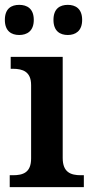

<svg xmlns="http://www.w3.org/2000/svg" viewBox="-21 -770 381 790"><path d="M258 -626C289 -626 317 -642 317 -688C317 -735 289 -750 258 -750C226 -750 199 -735 199 -688C199 -642 226 -626 258 -626ZM58 -626C90 -626 118 -642 118 -688C118 -735 90 -750 58 -750C26 -750 -1 -735 -1 -688C-1 -642 26 -626 58 -626ZM19 0H324V-49H312C270 -49 237 -61 237 -120V-536H23V-487H32C73 -487 107 -475 107 -420V-118C107 -60 74 -49 32 -49H19Z"/></svg>

Font: Noto Serif Lao SemiBold
Style: Regular
Weight: 600
Designer: Monotype Design Team
Foundry: Monotype Imaging Inc.
Version: Version 2.003